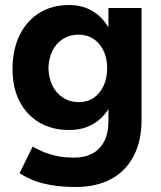

<svg xmlns="http://www.w3.org/2000/svg" viewBox="-20 -532 641 765"><path d="M282 213Q225 213 181 205Q137 197 107 184Q77 171 58 158L110 52Q124 60 147 70.5Q170 81 202 88.5Q234 96 276 96Q316 96 346.5 80.5Q377 65 394.5 32.5Q412 0 412 -50V-500H544V-54Q544 30 512 90.5Q480 151 421.5 182Q363 213 282 213ZM256 -14Q187 -14 136.5 -44Q86 -74 58 -128Q30 -182 30 -256Q30 -334 58 -391.5Q86 -449 136.5 -480.5Q187 -512 256 -512Q316 -512 360 -480.5Q404 -449 428 -391Q452 -333 452 -253Q452 -181 428 -127Q404 -73 360 -43.5Q316 -14 256 -14ZM294 -125Q328 -125 353.5 -142.5Q379 -160 393 -190.5Q407 -221 407 -260Q407 -300 392.5 -330Q378 -360 352.5 -377Q327 -394 293 -394Q258 -394 231 -377Q204 -360 189 -330Q174 -300 173 -260Q174 -221 189 -190.5Q204 -160 231.5 -142.5Q259 -125 294 -125Z"/></svg>

Font: Figtree
Style: Bold
Weight: 700
Designer: Erik Kennedy
Foundry: Erik Kennedy
Version: Version 2.001;gftools[0.9.30]